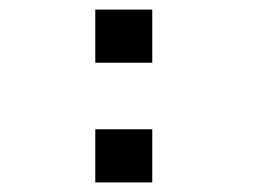

<svg xmlns="http://www.w3.org/2000/svg" viewBox="-20 -431 580 401"><path d="M179 -161H298V-50H179ZM179 -411H298V-300H179Z"/></svg>

Font: 3270 Nerd Font
Style: Regular
Weight: 400
Monospace: yes
Version: Version 3.0.1;Nerd Fonts 3.3.0